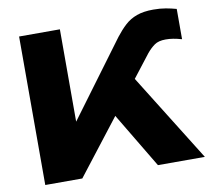

<svg xmlns="http://www.w3.org/2000/svg" viewBox="-83 -861 1055 955"><g transform="rotate(-10 444.5 -383.0)"><path d="M423 -361 573 -486 876 0H639ZM70 0V-750H276V-165L220 -208L557 -663Q581 -694 606.5 -717.5Q632 -741 666.5 -753.5Q701 -766 750 -766Q785 -766 813 -761Q841 -756 866 -749V-596Q841 -603 822.5 -606Q804 -609 785 -609Q749 -609 728.5 -594.5Q708 -580 689 -557L257 0Z"/></g></svg>

Font: Unbounded
Style: Bold
Weight: 700
Designer: Luke Prowse, Jean-Baptiste Morizot, Fátima Lázaro, Florian Runge
Foundry: NaN
Version: Version 1.700